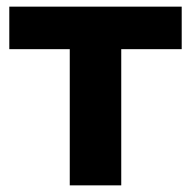

<svg xmlns="http://www.w3.org/2000/svg" viewBox="-20 -558 575 578"><path d="M527 -410H345V0H190V-410H8V-538H527Z"/></svg>

Font: Montserrat-Bold
Style: Bold
Weight: 700
Version: Version 7.200